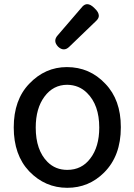

<svg xmlns="http://www.w3.org/2000/svg" viewBox="-20 -854 645 921"><path d="M120.1 -452.1Q196.3 -532.2 300.8 -532.2Q410.2 -532.2 485.4 -452.1Q559.6 -375 559.6 -245.1Q559.6 -244.1 559.6 -242.2Q559.6 -106.4 479.5 -26.4Q406.2 46.9 302.7 46.9Q196.3 46.9 120.1 -32.2Q45.9 -110.4 45.9 -242.7Q45.9 -375 120.1 -452.1ZM302.7 -39.1Q372.1 -39.1 413.1 -93.8Q456.1 -149.4 456.1 -242.2Q456.1 -350.6 397.5 -408.2Q359.4 -446.3 302.7 -447.3Q235.4 -447.3 193.4 -390.6Q151.4 -334 151.4 -242.2Q151.4 -133.8 208 -77.1Q246.1 -39.1 302.7 -39.1ZM258.8 -629.9Q245.1 -644.5 245.1 -658.2Q245.1 -671.9 256.8 -684.6Q375 -822.3 376 -823.2Q386.7 -834 398.4 -834Q414.1 -834 432.6 -815.4Q454.1 -795.9 454.1 -778.3Q454.1 -766.6 442.4 -754.9L312.5 -629.9Q299.8 -617.2 286.1 -617.2Q272.5 -617.2 258.8 -629.9Z"/></svg>

Font: TaiwanPearl
Style: Regular
Weight: 400
Version: Version 2.102